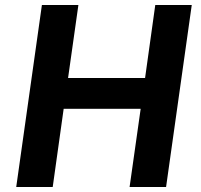

<svg xmlns="http://www.w3.org/2000/svg" viewBox="-20 -743 798 763"><path d="M44.5 0 146.5 -723H291.5L250.5 -433H556.5L597 -723H742L640 0H495L539 -310.5H233L189.5 0Z"/></svg>

Font: Public Sans Thin
Style: Bold Italic
Weight: 700
Italic angle: -8°
Version: Version 2.001